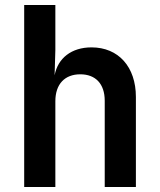

<svg xmlns="http://www.w3.org/2000/svg" viewBox="-20 -750 640 770"><path d="M77 0H202V-344C202 -413 240 -452 302 -452C363 -452 400 -414 400 -346V0H525V-361C525 -482 455 -560 347 -560C267 -560 212 -517 199 -448L202 -550V-730H77Z"/></svg>

Font: JetBrains Mono
Style: Bold
Weight: 558
Monospace: yes
Designer: Philipp Nurullin, Konstantin Bulenkov
Foundry: JetBrains
Version: Version 2.305